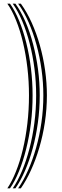

<svg xmlns="http://www.w3.org/2000/svg" viewBox="-20 -820 334 1040"><path d="M93 200H78.2Q107.2 158.5 132 102.6Q156.8 46.8 175.4 -18.9Q194 -84.5 204.4 -156.8Q214.8 -229 214.8 -303.8Q214.8 -372.5 205.1 -442.2Q195.5 -512 177.6 -577.6Q159.8 -643.2 134.6 -700.1Q109.5 -757 78.2 -800H93Q125.5 -755.2 151.5 -697.6Q177.5 -640 196 -574.4Q214.5 -508.8 224.2 -439.8Q234 -370.8 234 -303.8Q234 -230 223.2 -158.2Q212.5 -86.5 193.1 -20.8Q173.8 45 148.1 101.2Q122.5 157.5 93 200ZM63.5 200H49Q76.2 160.5 99.2 105.9Q122.2 51.2 139.5 -14.6Q156.8 -80.5 166.2 -153.8Q175.8 -227 175.8 -303.5Q175.8 -375.8 166.8 -447.1Q157.8 -518.5 140.9 -584.1Q124 -649.8 100.8 -704.9Q77.5 -760 49 -800H63.5Q93.5 -758.5 117.8 -702.5Q142 -646.5 159.2 -580.9Q176.5 -515.2 185.9 -444.6Q195.2 -374 195.2 -303.5Q195.2 -228.2 185.2 -155.4Q175.2 -82.5 157.4 -16.8Q139.5 49 115.6 104.2Q91.8 159.5 63.5 200ZM34.2 200H19.8Q44.8 163 66.2 109.5Q87.8 56 103.6 -9.9Q119.5 -75.8 128.2 -150.2Q137 -224.8 137 -303.5Q137 -379 128.5 -452Q120 -525 104.4 -590.4Q88.8 -655.8 67.2 -709.5Q45.8 -763.2 19.8 -800H34.2Q61.5 -761.5 83.9 -707.1Q106.2 -652.8 122.5 -587.2Q138.8 -521.8 147.6 -449.6Q156.5 -377.5 156.5 -303.5Q156.5 -226 147.4 -152.1Q138.2 -78.2 121.6 -12.4Q105 53.5 82.9 107.6Q60.8 161.8 34.2 200Z"/></svg>

Font: Big Shoulders Inline Text Thin SemiBold
Style: Regular
Weight: 600
Version: Version 2.002